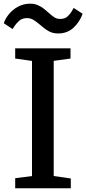

<svg xmlns="http://www.w3.org/2000/svg" viewBox="-26 -1000 459 1020"><path d="M0 0ZM144 -64.9V-676.3L54.7 -689V-743.2H348.6V-689L259.3 -676.8V-64.9L350.1 -51.8V0H54.7V-53.2ZM41 -845.7 -5.9 -876.5Q1.5 -899.9 20.8 -924.1Q40 -948.2 69.6 -964.4Q99.1 -980.5 134.3 -980.5Q154.8 -980.5 171.6 -973.9Q188.5 -967.3 200.9 -958.3Q213.4 -949.2 230 -934.1Q250 -916 263.2 -907.7Q276.4 -899.4 293.5 -899.4Q319.3 -899.4 334 -913.6Q348.6 -927.7 356 -941.2Q363.3 -954.6 365.2 -958L413.1 -926.8Q396.5 -881.8 363.8 -852.1Q331.1 -822.3 283.2 -822.3Q254.4 -822.3 233.4 -834Q212.4 -845.7 187.5 -867.7Q165.5 -886.2 150.6 -895Q135.7 -903.8 117.2 -903.8Q91.3 -903.8 75.2 -888.9Q59.1 -874 51 -861.3Q43 -848.6 41 -845.7Z"/></svg>

Font: Merriweather
Style: Regular
Weight: 400
Designer: Eben Sorkin
Foundry: Eben Sorkin
Version: Version 1.584; ttfautohint (v1.6)